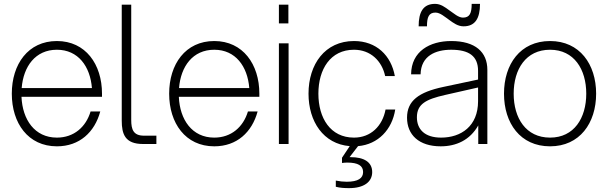

<svg xmlns="http://www.w3.org/2000/svg" viewBox="-20 -744 3140 992"><path d="M274 12C391 12 469 -61 498 -168H448C424 -88 362 -33 274 -33C159 -33 96 -126 91 -244H507V-260C507 -412 422 -532 274 -532C125 -532 41 -412 41 -260C41 -108 125 12 274 12ZM92 -289C101 -401 163 -487 274 -487C384 -487 446 -401 455 -289Z M609 -720V-121C609 -51 626 0 719 0H788V-43H724C669 -43 658 -75 658 -124V-720Z M1087 12C1204 12 1282 -61 1311 -168H1261C1237 -88 1175 -33 1087 -33C972 -33 909 -126 904 -244H1320V-260C1320 -412 1235 -532 1087 -532C938 -532 854 -412 854 -260C854 -108 938 12 1087 12ZM905 -289C914 -401 976 -487 1087 -487C1197 -487 1259 -401 1268 -289Z M1421 0H1471V-520H1421ZM1421 -623H1470V-720H1421Z M1784 228C1860 228 1903 196 1903 145C1903 93 1860 68 1792 68H1786L1830 11C1934 2 2006 -75 2022 -178H1972C1956 -93 1896 -33 1809 -33C1687 -33 1625 -134 1625 -260C1625 -386 1687 -487 1809 -487C1894 -487 1953 -430 1970 -351H2020C2001 -457 1925 -532 1809 -532C1659 -532 1574 -412 1574 -260C1574 -116 1651 0 1787 11L1747 71V98C1755 97 1766 96 1774 96C1830 96 1856 112 1856 145C1856 177 1830 195 1771 195C1754 195 1735 193 1715 189V221C1738 227 1761 228 1784 228Z M2451 0H2498V-383C2498 -475 2436 -532 2311 -532C2201 -532 2105 -479 2104 -360H2153C2155 -456 2231 -487 2311 -487C2402 -487 2450 -455 2450 -378V-333L2271 -295C2143 -268 2083 -223 2083 -136C2083 -48 2144 12 2257 12C2337 12 2408 -20 2451 -96ZM2134 -138C2134 -207 2182 -231 2278 -253L2450 -292V-221C2450 -92 2362 -33 2259 -33C2173 -33 2134 -77 2134 -138ZM2143 -608H2186C2186 -656 2196 -679 2230 -679C2254 -679 2278 -657 2301 -641C2323 -625 2346 -608 2375 -608C2435 -608 2460 -649 2460 -724H2417C2417 -676 2407 -653 2372 -653C2348 -653 2325 -675 2301 -691C2279 -707 2257 -724 2228 -724C2167 -724 2143 -683 2143 -608Z M2822 12C2975 12 3060 -108 3060 -260C3060 -412 2975 -532 2822 -532C2668 -532 2584 -412 2584 -260C2584 -108 2668 12 2822 12ZM2634 -260C2634 -386 2697 -487 2822 -487C2946 -487 3009 -386 3009 -260C3009 -134 2946 -33 2822 -33C2697 -33 2634 -134 2634 -260Z"/></svg>

Font: Aspekta 200
Style: Regular
Weight: 200
Designer: Ivo Dolenc
Version: Version 2.000